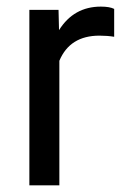

<svg xmlns="http://www.w3.org/2000/svg" viewBox="-20 -558 378 578"><path d="M323.7 -447.3Q303.2 -450.7 279.3 -450.7Q190.4 -450.7 158.7 -375V0H68.4V-528.3H156.2L157.7 -467.3Q202.1 -538.1 283.7 -538.1Q310.1 -538.1 323.7 -531.2Z"/></svg>

Font: Roboto-o
Style: o-Regular
Weight: 400
Designer: Google
Version: Version 2.134; 2016; ttfautohint (v1.6)